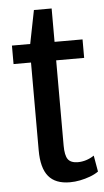

<svg xmlns="http://www.w3.org/2000/svg" viewBox="-51 -704 404 745"><g transform="rotate(-5 151.5 -331.0)"><path d="M191 8Q135 8 108 -24.5Q81 -57 81 -126V-524L110 -670H179V-136Q179 -98 190 -82.5Q201 -67 229 -67Q245 -67 261 -72Q277 -77 292 -87L303 -24Q289 -14 270 -7Q251 0 231 4Q211 8 191 8ZM13 -540H288V-468H13Z"/></g></svg>

Font: Pathway Extreme Condensed Medium
Style: Regular
Weight: 500
Width: 3
Version: Version 1.001;gftools[0.9.26]